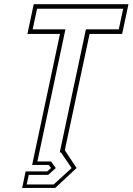

<svg xmlns="http://www.w3.org/2000/svg" viewBox="-20 -720 632 914"><path d="M85.5 174.5 102 96H204.5L223 80L211.5 65H133L265.5 -558.5H110.5L140.5 -700H591.5L561.5 -558.5H406.5L288.5 -5L344.5 80L243 174.5ZM107 158H235.5L321 80L270 5.5H264.5L389 -580.5H545.5L566.5 -678.5H156.5L135.5 -580.5H291.5L158 48.5H223L245.5 80L209.5 112.5H117Z"/></svg>

Font: Tourney ExtraLight
Style: Italic
Weight: 250
Italic angle: -12°
Version: Version 1.015